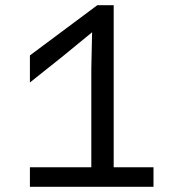

<svg xmlns="http://www.w3.org/2000/svg" viewBox="-20 -718 690 738"><path d="M331 0V-454L334 -594L223 -503L95 -401V-505L354 -698H417V0ZM95 0V-75H570V0Z"/></svg>

Font: Azeret Mono Thin Light
Style: Regular
Weight: 300
Version: Version 1.002